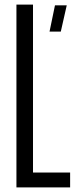

<svg xmlns="http://www.w3.org/2000/svg" viewBox="-20 -820 338 840"><path d="M51.9 0V-800H124.4V-65.2H286.8V0ZM196.7 -681.7 220.5 -796.8H272L246 -681.7Z"/></svg>

Font: Big Shoulders Thin
Style: Regular
Weight: 100
Designer: Patric King
Foundry: XO Type Co
Version: Version 2.002